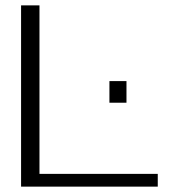

<svg xmlns="http://www.w3.org/2000/svg" viewBox="-20 -695 690 715"><path d="M58.5 0H567.5V-47.5H127V-675H58.5ZM387.5 -393V-312.5H451V-393Z"/></svg>

Font: Anybody Expanded Light
Style: Regular
Weight: 300
Width: 7
Version: Version 1.113;gftools[0.9.25]